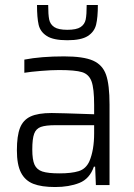

<svg xmlns="http://www.w3.org/2000/svg" viewBox="-20 -745 539 773"><path d="M48 -140Q48 -198 60.5 -230Q73 -262 103 -276Q133 -290 188 -290Q217 -290 359 -285V-322Q359 -389 348.5 -417.5Q338 -446 310.5 -454.5Q283 -463 218 -463Q187 -463 144.5 -459.5Q102 -456 78 -452V-505Q145 -518 238 -518Q316 -518 354.5 -501Q393 -484 407 -444Q421 -404 421 -324V0H366L363 -74H358Q341 -25 299.5 -8.5Q258 8 202 8Q147 8 114 -5Q81 -18 64.5 -50Q48 -82 48 -140ZM340 -96Q359 -141 359 -208V-241H204Q164 -241 144.5 -234Q125 -227 117.5 -206.5Q110 -186 110 -143Q110 -102 119 -82Q128 -62 150.5 -54.5Q173 -47 220 -47Q268 -47 297 -56Q326 -65 340 -96ZM129 -725H174Q174 -686 178 -666.5Q182 -647 198.5 -636Q215 -625 251 -625Q288 -625 304.5 -636Q321 -647 325 -666.5Q329 -686 329 -725H374Q374 -675 367 -646Q360 -617 333.5 -600Q307 -583 251 -583Q195 -583 168.5 -600Q142 -617 135.5 -645.5Q129 -674 129 -725Z"/></svg>

Font: Saira Semi Condensed Light
Style: Regular
Weight: 300
Width: 4
Designer: Hector Gatti with collaboration of the Omnibus-Type team
Foundry: Omnibus-Type
Version: Version 1.001; ttfautohint (v1.8)